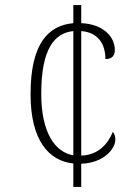

<svg xmlns="http://www.w3.org/2000/svg" viewBox="-20 -734 551 754"><path d="M268 -92V0H299V-91C387 -94 433 -149 433 -186C433 -200 429 -209 423 -216C404 -169 366 -125 299 -123V-612C365 -607 394 -561 394 -502C417 -502 431 -513 431 -537C431 -594 380 -640 299 -643V-714H268V-643C170 -634 100 -564 100 -364C100 -182 172 -102 268 -92ZM268 -612V-124C193 -137 142 -218 142 -365C142 -540 192 -604 268 -612Z"/></svg>

Font: Noto Serif Myanmar SemiCondensed ExtraLight
Style: Regular
Weight: 200
Width: 4
Designer: Ben Mitchell and the Monotype Design Team
Foundry: Monotype Imaging Inc.
Version: Version 2.106